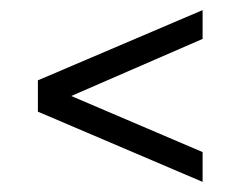

<svg xmlns="http://www.w3.org/2000/svg" viewBox="-20 -443 474 380"><path d="M381 -83 55 -222V-284L381 -423V-366L121 -253L381 -142Z"/></svg>

Font: Saira Ultra Condensed
Style: Regular
Weight: 400
Width: 1
Designer: Hector Gatti with collaboration of the Omnibus-Type team
Foundry: Omnibus-Type
Version: Version 1.001; ttfautohint (v1.8)